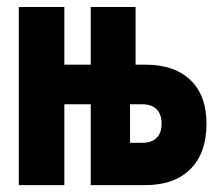

<svg xmlns="http://www.w3.org/2000/svg" viewBox="-20 -538 626 558"><path d="M351.1 0V-123H393.6Q420.9 -123 435.3 -137.5Q449.7 -151.9 449.7 -178.7Q449.7 -205.6 435.3 -220.2Q420.9 -234.9 393.6 -234.9H341.3V-350.1H402.3Q486.8 -350.1 533.4 -305.4Q580.1 -260.7 580.1 -178.7Q580.1 -93.3 533.4 -46.6Q486.8 0 402.3 0ZM34.7 0V-517.6H167V0ZM73.2 -234.9V-350.1H293.5V-234.9ZM243.7 0V-517.6H374V-307.6L357.9 -283.2V0Z"/></svg>

Font: Cascadia Mono
Style: Regular
Weight: 400
Monospace: yes
Designer: Aaron Bell
Foundry: Saja Typeworks
Version: Version 2404.023